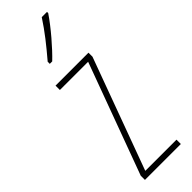

<svg xmlns="http://www.w3.org/2000/svg" viewBox="-260 -771 779 779"><g transform="rotate(-45 129.0 -381.5)"><path d="M230 -756V-763H200C166 -711 134 -671 89 -618V-606H103C142 -643 197 -707 230 -756ZM235 0V-25H56L232 -504V-527H43V-502H205L29 -24V0Z"/></g></svg>

Font: Noto Sans Georgian ExtraCondensed Thin
Style: Regular
Weight: 100
Width: 2
Designer: Monotype Design Team, Akaki Razmadze
Foundry: Google LLC
Version: Version 2.005